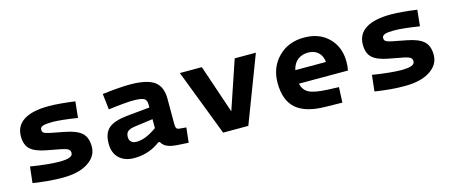

<svg xmlns="http://www.w3.org/2000/svg" viewBox="-38 -905 3145 1332"><g transform="rotate(-15 1535.0 -239.0)"><path d="M540 -143Q540 -73 473 -29.5Q406 14 292 14Q239 14 192 10Q145 6 77 -4L90 -120Q150 -110 206 -104.5Q262 -99 297 -99Q346 -99 369.5 -108Q393 -117 393 -137Q393 -154 380.5 -163Q368 -172 335 -179L229 -199Q150 -214 116.5 -245Q83 -276 83 -338Q83 -413 144 -452Q205 -491 324 -491Q361 -491 411.5 -486.5Q462 -482 511 -475L499 -359Q443 -368 396 -373Q349 -378 319 -378Q272 -378 251.5 -371Q231 -364 231 -346Q231 -331 241 -323.5Q251 -316 284 -309L387 -289Q470 -273 505 -240.5Q540 -208 540 -143Z M1133 -327V-149Q1133 -123 1139 -114.5Q1145 -106 1163 -105L1208 -101L1196 6L1115 1Q1069 -2 1042.5 -14.5Q1016 -27 1004 -51H992Q954 -21 906.5 -5Q859 11 805 11Q737 11 697.5 -26.5Q658 -64 658 -131Q658 -206 697.5 -240.5Q737 -275 831 -285L996 -301V-324Q996 -356 975 -366.5Q954 -377 899 -377Q873 -377 827 -373Q781 -369 721 -361L708 -475Q766 -482 817 -486Q868 -490 906 -490Q1027 -490 1080 -452.5Q1133 -415 1133 -327ZM798 -141Q798 -119 811.5 -106.5Q825 -94 849 -94Q882 -94 918 -108.5Q954 -123 996 -153V-217L869 -200Q830 -195 814 -182Q798 -169 798 -141Z M1445 0 1262 -477H1420L1538 -128L1656 -477H1808L1626 0Z M2225 -100 2303 -97 2298 13 2177 11Q2034 9 1966.5 -50.5Q1899 -110 1899 -235Q1899 -346 1971 -419Q2043 -492 2157 -492Q2266 -492 2332.5 -426Q2399 -360 2399 -254Q2399 -238 2397.5 -222Q2396 -206 2393 -192H2041Q2051 -144 2090.5 -124Q2130 -104 2225 -100ZM2158 -384Q2112 -384 2081.5 -359.5Q2051 -335 2041 -289H2261Q2257 -333 2229.5 -358.5Q2202 -384 2158 -384Z M2996 -143Q2996 -73 2929 -29.5Q2862 14 2748 14Q2695 14 2648 10Q2601 6 2533 -4L2546 -120Q2606 -110 2662 -104.5Q2718 -99 2753 -99Q2802 -99 2825.5 -108Q2849 -117 2849 -137Q2849 -154 2836.5 -163Q2824 -172 2791 -179L2685 -199Q2606 -214 2572.5 -245Q2539 -276 2539 -338Q2539 -413 2600 -452Q2661 -491 2780 -491Q2817 -491 2867.5 -486.5Q2918 -482 2967 -475L2955 -359Q2899 -368 2852 -373Q2805 -378 2775 -378Q2728 -378 2707.5 -371Q2687 -364 2687 -346Q2687 -331 2697 -323.5Q2707 -316 2740 -309L2843 -289Q2926 -273 2961 -240.5Q2996 -208 2996 -143Z"/></g></svg>

Font: Intel One Mono
Style: Bold
Weight: 700
Monospace: yes
Designer: Fred Shallcrass
Foundry: Frere-Jones Type LLC
Version: Version 1.400;hotconv 1.1.0;makeotfexe 2.6.0;FJTRelease1.4